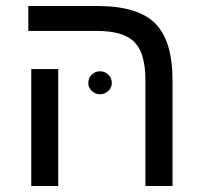

<svg xmlns="http://www.w3.org/2000/svg" viewBox="-20 -619 674 639"><path d="M173.8 0H84V-389.2H173.8ZM554.2 0H463.9V-352.1Q463.9 -441.9 427.5 -479Q391.1 -516.1 301.8 -516.1H74.2V-599.1H303.2Q438 -599.1 496.1 -541.5Q554.2 -483.9 554.2 -351.1ZM273.9 -342.8Q273.9 -359.9 285.6 -370.8Q297.4 -381.8 313 -381.8Q328.6 -381.8 340.3 -370.8Q352.1 -359.9 352.1 -342.8Q352.1 -327.1 340.3 -316.2Q328.6 -305.2 313 -305.2Q297.4 -305.2 285.6 -316.2Q273.9 -327.1 273.9 -342.8Z"/></svg>

Font: Liberation Sans
Style: Regular
Weight: 400
Designer: Steve Matteson
Foundry: Ascender Corporation
Version: Version 2.00.1